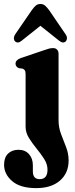

<svg xmlns="http://www.w3.org/2000/svg" viewBox="-56 -714 375 964"><path d="M238 -110.5Q238 -74 250.5 -41Q263 -8 275.8 24.5Q288.5 57 288.5 92Q288.5 155 245 192.8Q201.5 230.5 126 230.5Q46 230.5 5.2 195.5Q-35.5 160.5 -35.5 113.5Q-35.5 76.5 -15.5 57.2Q4.5 38 37 38Q70 38 89.5 59.8Q109 81.5 109 116V146.5Q109 185.5 143 185.5Q182.5 185.5 182.5 138Q182.5 110.5 165.8 84.2Q149 58 127.5 31.8Q106 5.5 89.2 -21.5Q72.5 -48.5 72.5 -78V-340.5Q72.5 -355.5 68.5 -361Q64.5 -366.5 57 -369.5L39.5 -371.5Q22 -378.5 22 -394.5Q22 -412 47 -422L162.5 -461Q179 -467 189.5 -469.8Q200 -472.5 211.5 -472.5Q223.5 -472.5 230.8 -464.5Q238 -456.5 238 -444.5ZM53.3 -510Q33.2 -493 19.1 -507Q13.9 -512.5 13.7 -522Q13.5 -531.5 21.2 -543L103.3 -662.5Q113.5 -677 123.1 -685.5Q132.7 -694 146.8 -694Q160.9 -694 170.6 -685.5Q180.2 -677 190.9 -662.5L272.5 -543Q280.6 -531.5 280.2 -522Q279.7 -512.5 275 -507Q260.9 -493 240.4 -510L146.8 -584.5Z"/></svg>

Font: Fraunces 72pt Soft
Style: Bold
Weight: 700
Version: Version 1.000;[b76b70a41]